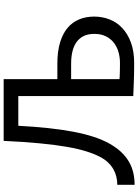

<svg xmlns="http://www.w3.org/2000/svg" viewBox="128 -881 760 1056"><g transform="rotate(-90 508.0 -353.0)"><path d="M600.6 -75.7Q607.4 -75.2 614.7 -74.7Q622.1 -74.2 632.1 -74Q642.1 -73.7 656.2 -73.5Q670.4 -73.2 690.9 -73.2Q720.2 -73.2 748.8 -81.1Q777.3 -88.9 799.8 -106Q822.3 -123 835.9 -149.9Q849.6 -176.8 849.6 -214.8Q849.6 -248.5 837.9 -272.5Q826.2 -296.4 804.9 -311.8Q783.7 -327.1 753.4 -334.5Q723.1 -341.8 686 -341.8H600.6ZM344.2 -632.3Q339.4 -542 331.3 -466.8Q323.2 -391.6 311.5 -330.3Q299.8 -269 284.2 -220.5Q268.6 -171.9 248.5 -135.3Q227.5 -96.7 202.6 -69.6Q177.7 -42.5 149.2 -25.4Q120.6 -8.3 88.1 -0.5Q55.7 7.3 19.5 7.3V-87.9Q42 -87.9 63.7 -93Q85.4 -98.1 105.2 -109.4Q125 -120.6 142.3 -138.7Q159.7 -156.7 173.3 -183.1Q189.5 -213.9 203.4 -258.1Q217.3 -302.2 228.3 -365.2Q239.3 -428.2 247.6 -513.7Q255.9 -599.1 261.2 -712.9H600.6V-417.5H686Q752.9 -417.5 801.8 -402.8Q850.6 -388.2 882.3 -361.6Q914.1 -335 929.4 -297.6Q944.8 -260.3 944.8 -214.8Q944.8 -170.4 929.2 -130.4Q913.6 -90.3 881.6 -60.3Q849.6 -30.3 801.5 -12.7Q753.4 4.9 689 4.9Q628.9 4.9 582.3 2.9Q535.6 1 507.8 0V-632.3Z"/></g></svg>

Font: Andika CyrE
Style: Regular
Weight: 400
Designer: Victor Gaultney, Annie Olsen, Julie Remington, Don Collingsworth, Eric Hays, Becca Hirsbrunner
Foundry: SIL International
Version: Version 5.000